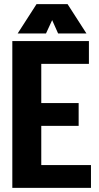

<svg xmlns="http://www.w3.org/2000/svg" viewBox="-20 -915 483 935"><path d="M181 -302V-111H423V0H40V-715H413V-604H181V-413H363V-302ZM309 -895 401 -752H263L234 -817L204 -752H66L158 -895Z"/></svg>

Font: Akshar SemiBold
Style: Regular
Weight: 600
Designer: Tall Chai
Foundry: Tall Chai
Version: Version 1.000